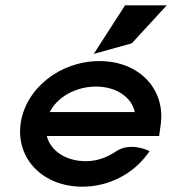

<svg xmlns="http://www.w3.org/2000/svg" viewBox="-20 -692 648 723"><path d="M476.5 -529 607.9 -672H450.9L333.1 -489ZM579.3 -180 585.3 -224C603.1 -356 504.5 -462 354.5 -462C204.5 -462 75.3 -357 57.6 -226C39.8 -95 140.5 11 290.5 11C389.5 11 480 -37 533.9 -110L543.6 -123L531.3 -128C530.3 -128 467.2 -157 415.4 -121C382.4 -99 344.5 -85 303.5 -85C228.5 -85 169.8 -124 156.3 -180ZM167.5 -270C195.1 -326 264.5 -366 341.5 -366C417.5 -366 476.1 -326 487.5 -270Z"/></svg>

Font: Charger
Style: ExBdIt
Weight: 400
Designer: Jasper
Foundry: Cannot Into Space Fonts
Version: Version 0.99